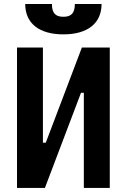

<svg xmlns="http://www.w3.org/2000/svg" viewBox="-20 -928 626 948"><path d="M64 0H201.7L379.9 -469.7H394V0H522V-693.4H384.3L206.1 -223.6H191.9V-693.4H64ZM293 -758.3C412.6 -758.3 481.4 -813 481.4 -908.2H349.6C349.6 -859.9 328.6 -845.2 293 -845.2C257.3 -845.2 236.3 -859.9 236.3 -908.2H104.5C104.5 -813 173.3 -758.3 293 -758.3Z"/></svg>

Font: Cascadia Code
Style: Bold
Weight: 700
Monospace: yes
Designer: Aaron Bell
Foundry: Saja Typeworks
Version: Version 2404.023